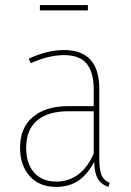

<svg xmlns="http://www.w3.org/2000/svg" viewBox="-20 -726 516 756"><path d="M412 -6 407 10Q378 0 365 -22.5Q352 -45 351 -89Q325 -39 288.5 -14.5Q252 10 201 10Q135 10 97 -32.5Q59 -75 59 -144Q59 -223 109.5 -265.5Q160 -308 248 -308H349V-374Q349 -441 321.5 -475Q294 -509 232 -509Q171 -509 101 -477L93 -495Q167 -529 232 -529Q371 -529 371 -376V-102Q371 -57 380 -36Q389 -15 412 -6ZM349 -121V-288H251Q169 -288 126 -251.5Q83 -215 83 -144Q83 -82 114.5 -46.5Q146 -11 201 -11Q300 -11 349 -121ZM326 -685H137V-706H326Z"/></svg>

Font: Fira Sans Condensed Thin
Style: Regular
Weight: 250
Width: 3
Designer: Carrois Corporate & Edenspiekermann AG
Foundry: Carrois Corporate GbR & Edenspiekermann AG
Version: Version 4.203